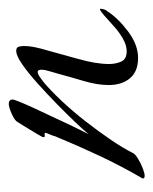

<svg xmlns="http://www.w3.org/2000/svg" viewBox="24 -359 350 438"><g transform="rotate(-90 199.0 -140.0)"><path d="M17 15Q10 15 11 10Q39 -38 62.5 -88Q86 -138 107 -189Q107 -191 111 -200.5Q115 -210 115 -211Q115 -214 110 -213Q105 -212 105 -216Q105 -218 113 -231.5Q121 -245 130 -259.5Q139 -274 141 -277Q146 -283 160 -289Q174 -295 181 -295Q191 -295 191 -286Q191 -283 184 -266Q177 -249 166 -226Q155 -203 144 -179Q133 -155 124 -137Q115 -119 112 -113Q120 -123 138.5 -142.5Q157 -162 180.5 -185Q204 -208 228 -229.5Q252 -251 271.5 -264.5Q291 -278 302 -278Q310 -278 311.5 -272Q313 -266 313 -261Q313 -248 310 -234Q307 -220 303 -207Q295 -177 283.5 -136.5Q272 -96 272 -66Q272 -51 277.5 -38.5Q283 -26 301 -26Q315 -26 330.5 -35Q346 -44 359.5 -56.5Q373 -69 383.5 -78Q394 -87 397 -87Q398 -87 398 -85Q398 -82 396.5 -77.5Q395 -73 393 -71Q377 -46 346.5 -23Q316 0 286 0Q255 0 239.5 -18.5Q224 -37 224 -67Q224 -93 233.5 -125Q243 -157 250 -183Q252 -191 255.5 -202Q259 -213 259 -221Q259 -223 258 -226Q257 -229 254 -229Q249 -229 241.5 -223.5Q234 -218 230 -215Q211 -199 187.5 -174Q164 -149 141 -119.5Q118 -90 99 -62Q80 -34 69 -12Q67 -7 56.5 -0.5Q46 6 34.5 10.5Q23 15 17 15Z"/></g></svg>

Font: Bonheur Royale
Style: Regular
Weight: 400
Designer: Robert E. Leuschke
Foundry: Robert E. Leuschke
Version: Version 1.010; ttfautohint (v1.8.3)